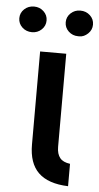

<svg xmlns="http://www.w3.org/2000/svg" viewBox="-81 -758 415 801"><g transform="rotate(5 126.5 -357.0)"><path d="M235.4 10.7Q235.4 -12.7 235.4 -83Q206.1 -86.9 193.4 -102.5Q179.7 -119.1 179.7 -149.4Q179.7 -279.3 179.7 -539.1Q152.3 -539.1 70.3 -539.1Q70.3 -441.4 70.3 -149.4Q70.3 -71.3 110.4 -32.2Q151.4 7.8 235.4 10.7ZM280.3 -669.9Q280.3 -692.4 263.7 -708Q247.1 -723.6 222.7 -723.6Q199.2 -723.6 182.6 -708Q166 -692.4 166 -669.9Q166 -647.5 182.6 -631.8Q199.2 -616.2 222.7 -616.2Q223.6 -616.2 223.6 -616.2Q224.6 -616.2 224.6 -616.2Q225.6 -616.2 225.6 -616.2Q226.6 -616.2 226.6 -616.2Q227.5 -616.2 227.5 -616.2Q228.5 -616.2 228.5 -616.2Q247.1 -616.2 263.7 -631.8Q280.3 -647.5 280.3 -669.9ZM85.9 -669.9Q85.9 -692.4 69.3 -708Q52.7 -723.6 29.3 -723.6Q4.9 -723.6 -11.7 -708Q-28.3 -692.4 -28.3 -669.9Q-28.3 -647.5 -11.7 -631.8Q4.9 -616.2 29.3 -616.2Q52.7 -616.2 69.3 -631.8Q85.9 -647.5 85.9 -669.9Z"/></g></svg>

Font: DaxlinePro-Medium
Style: Medium
Weight: 400
Designer: Hans Reichel
Version: Version 7.502; 2006